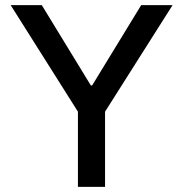

<svg xmlns="http://www.w3.org/2000/svg" viewBox="-20 -727 712 747"><path d="M283.2 -292.5 21.5 -707H142.6L333.5 -394.5H338.4L529.3 -707H651.4L388.7 -292.5V0H283.2Z"/></svg>

Font: Wanted Sans Medium
Style: Regular
Weight: 500
Designer: Original Design by Kil Hyung-jin and Kang Hanbin, Wanted Lab, Inc; Hangeul from Source Han Sans by Jang Soo-young and Ka
Foundry: Wanted Lab, Inc.
Version: Version 1.001